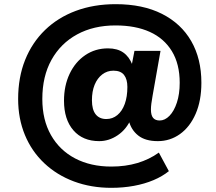

<svg xmlns="http://www.w3.org/2000/svg" viewBox="-20 -736 1037 921"><path d="M514 165Q417 165 335 134.5Q253 104 192.5 47Q132 -10 99.5 -88.5Q67 -167 67 -261Q67 -365 100.5 -448.5Q134 -532 196 -592Q258 -652 344 -684Q430 -716 535 -716Q665 -716 757 -669.5Q849 -623 897.5 -538.5Q946 -454 946 -339Q946 -253 918.5 -190Q891 -127 843.5 -93Q796 -59 737 -59Q677 -59 643 -86Q609 -113 598 -157L609 -167Q587 -116 545 -87.5Q503 -59 456 -59Q377 -59 332 -111Q287 -163 287 -253Q287 -325 314 -382Q341 -439 389 -471.5Q437 -504 498 -504Q543 -504 571.5 -484Q600 -464 615 -425H612L625 -492H750L712 -277Q708 -255 706 -239Q704 -223 704 -211Q704 -183 714.5 -170.5Q725 -158 746 -158Q771 -158 793 -180.5Q815 -203 828.5 -244Q842 -285 842 -339Q842 -429 804.5 -490.5Q767 -552 698.5 -583Q630 -614 534 -614Q429 -614 350 -571Q271 -528 227 -449Q183 -370 183 -261Q183 -161 224.5 -88Q266 -15 340.5 24Q415 63 514 63Q582 63 639 46Q696 29 742 -4L790 85Q759 110 716.5 128Q674 146 622.5 155.5Q571 165 514 165ZM490 -165Q520 -165 543 -184Q566 -203 578.5 -237.5Q591 -272 591 -319Q591 -356 575 -376.5Q559 -397 524 -397Q494 -397 470.5 -379Q447 -361 434 -329.5Q421 -298 421 -255Q421 -210 439 -187.5Q457 -165 490 -165Z"/></svg>

Font: Nunito Sans 8pt Black
Style: Italic
Weight: 900
Italic angle: -9°
Version: Version 3.101;gftools[0.9.27]